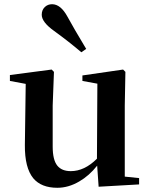

<svg xmlns="http://www.w3.org/2000/svg" viewBox="-20 -875 712 911"><path d="M252 16Q176 16 138 -29Q97 -79 98 -187L102 -477L27 -491V-519L225 -545L236 -534L230 -374V-180Q230 -116 252 -89Q273 -63 316 -63Q381 -63 440 -122L442 -478L371 -491V-517L564 -545L575 -534L572 -374V-37L640 -30V0L448 11L441 -89Q403 -41 356 -14Q305 16 252 16ZM366 -627Q306 -678 237 -728Q178 -770 178 -805Q178 -828 193 -842Q207 -855 227 -855Q268 -855 300 -796Q333 -736 380 -658Q386 -648 389 -643Z"/></svg>

Font: GenRyuMin TW B
Style: Regular
Weight: 700
Version: Version 1.501;PS 1;hotconv 16.6.51;makeotf.lib2.5.65220